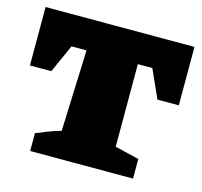

<svg xmlns="http://www.w3.org/2000/svg" viewBox="-85 -637 769 730"><g transform="rotate(15 300.0 -272.0)"><path d="M594 -544V-314H510L460 -425H403V-100L498 -77V0H93V-70Q113 -78 137.5 -88Q162 -98 189 -105L201 -425H142L92 -314H8V-544Z"/></g></svg>

Font: Piazzolla SC Black
Style: Regular
Weight: 900
Designer: Juan Pablo del Peral
Foundry: Huerta Tipografica
Version: Version 1.330